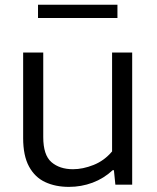

<svg xmlns="http://www.w3.org/2000/svg" viewBox="-20 -758 644 788"><path d="M263 9Q207.5 9 165.2 -10.8Q123 -30.5 99 -74.8Q75 -119 75 -191.5V-542.5H157.5V-195.5Q157.5 -121.5 191.2 -92.5Q225 -63.5 279.5 -63.5Q320 -63.5 364 -81Q408 -98.5 440 -136.5V-542.5H522.5V0H453.5L447.5 -59.5H442.5Q406 -25.5 359.8 -8.2Q313.5 9 263 9ZM136 -684V-738.5H462V-684Z"/></svg>

Font: Encode Sans SemiExpanded SemiExpanded
Style: Regular
Weight: 400
Width: 6
Designer: Multiple Designers
Foundry: Impallari Type
Version: Version 3.000; ttfautohint (v1.8.3) -l 8 -r 50 -G 200 -x 14 